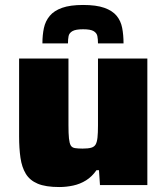

<svg xmlns="http://www.w3.org/2000/svg" viewBox="-20 -746 670 774"><path d="M219 8Q164 8 132 -5.5Q100 -19 84 -45.5Q68 -72 62.5 -110Q57 -148 57 -196V-510H256V-241Q256 -207 258 -188Q260 -169 265 -160Q270 -151 282 -149Q294 -147 313 -147Q335 -147 347.5 -150.5Q360 -154 365.5 -163.5Q371 -173 373 -191.5Q375 -210 375 -240V-510H574V0H383L379 -60H369Q351 -34 327 -19Q303 -4 275 2Q247 8 219 8ZM315 -726Q368 -726 400.5 -714.5Q433 -703 450 -682.5Q467 -662 472.5 -633.5Q478 -605 478 -571H375Q375 -588 372.5 -600.5Q370 -613 357.5 -620.5Q345 -628 315 -628Q285 -628 272 -620.5Q259 -613 256.5 -600.5Q254 -588 254 -571H151Q151 -605 157 -633Q163 -661 180.5 -682Q198 -703 230.5 -714.5Q263 -726 315 -726Z"/></svg>

Font: Saira SemiExpanded ExtraBold
Style: Regular
Weight: 800
Width: 6
Designer: Hector Gatti with collaboration of the Omnibus-Type team
Foundry: Omnibus-Type
Version: Version 1.101